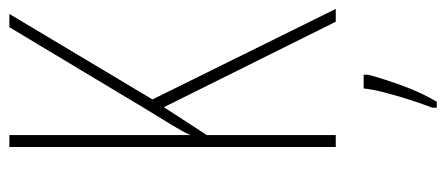

<svg xmlns="http://www.w3.org/2000/svg" viewBox="-298 -456 975 420"><g transform="rotate(-90 190.0 -246.5)"><path d="M380 0H352L165 -376L104 -282V0H78V-714H104V-318Q110 -332 124.5 -356Q139 -380 160 -414L340 -714H369L182 -401ZM236 71Q227 105 212 146Q197 187 177 221H164V211Q171 193 180 165.5Q189 138 196.5 109.5Q204 81 206 61H236Z"/></g></svg>

Font: Noto Sans Lao UI ExtCond Thin
Style: Regular
Weight: 100
Width: 2
Designer: Monotype Design Team
Foundry: Monotype Imaging Inc.
Version: Version 2.000; ttfautohint (v1.8.4.7-5d5b)